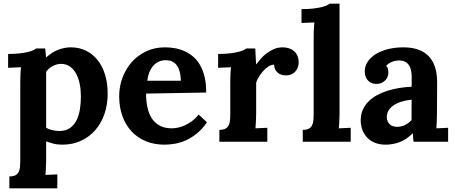

<svg xmlns="http://www.w3.org/2000/svg" viewBox="-20 -775 2487 1050"><path d="M313 -425.8Q288.1 -424.8 266.8 -413.1Q245.6 -401.4 232.4 -382.3V-77.1Q237.3 -73.2 245.4 -69.8Q253.4 -66.4 262.9 -64Q272.5 -61.5 283.2 -60.1Q293.9 -58.6 304.7 -58.6Q339.4 -58.6 362.1 -74.5Q384.8 -90.3 398.2 -116.7Q411.6 -143.1 417 -177.2Q422.4 -211.4 422.4 -247.6Q422.4 -282.7 416 -314.9Q409.7 -347.2 396.5 -371.8Q383.3 -396.5 362.5 -411.1Q341.8 -425.8 313 -425.8ZM90.8 -322.3Q90.8 -340.3 91.6 -362.5Q92.3 -384.8 94.7 -407.2L24.4 -404.3V-480Q59.1 -480 85.4 -482.9Q111.8 -485.8 130.6 -490.2Q149.4 -494.6 160.9 -499.8Q172.4 -504.9 177.7 -509.8H227.1L231.9 -461.9H233.4Q267.6 -492.2 301.8 -504.2Q335.9 -516.1 367.2 -516.1Q412.1 -516.1 449.2 -498.3Q486.3 -480.5 512.9 -447.5Q539.6 -414.6 554.2 -367.7Q568.8 -320.8 568.8 -262.7Q568.8 -202.1 551 -151.1Q533.2 -100.1 500.7 -63Q468.3 -25.9 422.6 -4.9Q377 16.1 321.3 16.1Q293.5 16.1 272.2 10.5Q251 4.9 232.4 -2V94.2Q232.4 101.6 232.2 111.8Q231.9 122.1 231.4 133.8Q231 145.5 230.2 158Q229.5 170.4 228.5 181.6L293.5 178.7V254.9H31.2V189.9Q52.2 189.9 64.2 183.6Q76.2 177.2 82 165.5Q87.9 153.8 89.4 137.5Q90.8 121.1 90.8 101.1Z M886.7 -445.8Q864.7 -445.8 847.4 -437.5Q830.1 -429.2 817.4 -414.6Q804.7 -399.9 796.6 -379.2Q788.6 -358.4 785.2 -333.5H969.2Q968.3 -364.3 961.9 -385.7Q955.6 -407.2 944.6 -420.7Q933.6 -434.1 918.9 -439.9Q904.3 -445.8 886.7 -445.8ZM1107.4 -269 778.8 -263.2Q778.8 -222.2 786.4 -187.3Q793.9 -152.3 810.5 -127.2Q827.1 -102.1 854 -87.6Q880.9 -73.2 919.9 -73.2Q935.1 -73.2 953.6 -77.1Q972.2 -81.1 991.5 -89.8Q1010.7 -98.6 1030.3 -113Q1049.8 -127.4 1066.9 -148.4L1111.8 -106Q1085 -67.4 1054.7 -43.5Q1024.4 -19.5 993.9 -6.3Q963.4 6.8 933.8 11.5Q904.3 16.1 878.9 16.1Q823.7 16.1 778.3 -2.4Q732.9 -21 700.2 -55.7Q667.5 -90.3 649.7 -139.2Q631.8 -188 631.8 -249Q631.8 -301.8 649.7 -349.9Q667.5 -397.9 700.2 -435.1Q732.9 -472.2 779.1 -494.1Q825.2 -516.1 881.8 -516.1Q909.7 -516.1 937.3 -511.2Q964.8 -506.3 990 -494.9Q1015.1 -483.4 1036.9 -464.8Q1058.6 -446.3 1074.2 -418.9Q1089.8 -391.6 1098.9 -354.5Q1107.9 -317.4 1107.4 -269Z M1525.9 -516.1Q1543.5 -516.1 1559.3 -511.2Q1575.2 -506.3 1587.2 -496.3Q1599.1 -486.3 1606.2 -470.7Q1613.3 -455.1 1613.3 -433.1Q1613.3 -421.4 1609.4 -408.9Q1605.5 -396.5 1597.2 -386.2Q1588.9 -376 1575.4 -369.4Q1562 -362.8 1543 -362.8Q1532.7 -362.8 1522 -365.5Q1511.2 -368.2 1502.2 -374.8Q1493.2 -381.3 1486.6 -392.6Q1480 -403.8 1478.5 -421.4Q1463.4 -421.4 1448 -411.4Q1432.6 -401.4 1419.2 -386.5Q1405.8 -371.6 1395.5 -354.5Q1385.3 -337.4 1380.9 -323.7V-160.6Q1380.9 -153.3 1380.6 -143.1Q1380.4 -132.8 1379.9 -121.1Q1379.4 -109.4 1378.7 -96.9Q1377.9 -84.5 1377 -73.2L1441.9 -76.2V0H1179.7V-64.9Q1200.7 -64.9 1212.6 -71.3Q1224.6 -77.6 1230.5 -89.4Q1236.3 -101.1 1237.8 -117.4Q1239.3 -133.8 1239.3 -153.8V-322.3Q1239.3 -340.3 1240 -362.5Q1240.7 -384.8 1243.2 -407.2L1172.9 -404.3V-480Q1207.5 -480 1234.1 -482.9Q1260.7 -485.8 1279.5 -490.2Q1298.3 -494.6 1309.8 -499.8Q1321.3 -504.9 1326.7 -509.8H1376L1380.4 -423.8H1381.8Q1391.6 -437 1405.5 -453.1Q1419.4 -469.2 1437.7 -483.2Q1456.1 -497.1 1478 -506.6Q1500 -516.1 1525.9 -516.1Z M1836.9 -160.6Q1836.9 -153.3 1836.7 -143.1Q1836.4 -132.8 1835.9 -121.1Q1835.4 -109.4 1834.7 -96.9Q1834 -84.5 1833 -73.2L1897.9 -76.2V0H1635.7V-64.9Q1656.7 -64.9 1668.7 -71.3Q1680.7 -77.6 1686.5 -89.4Q1692.4 -101.1 1693.8 -117.4Q1695.3 -133.8 1695.3 -153.8V-564.9Q1695.3 -583 1696 -606.4Q1696.8 -629.9 1699.2 -652.3L1628.9 -649.4V-725.1Q1663.6 -725.1 1690.2 -728Q1716.8 -731 1735.6 -735.4Q1754.4 -739.7 1765.9 -744.9Q1777.3 -750 1782.7 -754.9H1836.9Z M2231 -230Q2202.6 -227.1 2177.7 -219.7Q2152.8 -212.4 2134.5 -200.4Q2116.2 -188.5 2105.7 -171.9Q2095.2 -155.3 2095.2 -133.8Q2095.7 -119.6 2100.6 -109.9Q2105.5 -100.1 2113 -93.8Q2120.6 -87.4 2130.6 -84.5Q2140.6 -81.5 2151.4 -81.5Q2174.8 -81.5 2194.8 -91.3Q2214.8 -101.1 2230.5 -118.2ZM1974.6 -384.3Q1974.6 -413.6 1991 -438Q2007.3 -462.4 2035.9 -479.7Q2064.5 -497.1 2103 -506.6Q2141.6 -516.1 2185.5 -516.1Q2229.5 -516.1 2263.9 -504.9Q2298.3 -493.7 2322 -470.2Q2345.7 -446.8 2358.2 -410.6Q2370.6 -374.5 2370.6 -324.7Q2370.6 -299.3 2370.4 -280Q2370.1 -260.7 2370.1 -242.9Q2370.1 -225.1 2369.9 -205.6Q2369.6 -186 2369.6 -160.6Q2369.6 -153.3 2369.4 -143.1Q2369.1 -132.8 2368.9 -121.1Q2368.7 -109.4 2367.9 -96.9Q2367.2 -84.5 2366.2 -73.2L2430.7 -76.2V0H2241.7Q2239.7 -14.2 2239 -23.7Q2238.3 -33.2 2237.8 -45.9H2236.8Q2202.6 -11.7 2165.5 2.2Q2128.4 16.1 2088.9 16.1Q2056.6 16.1 2031.2 6.1Q2005.9 -3.9 1988.5 -22Q1971.2 -40 1961.9 -64.2Q1952.6 -88.4 1952.6 -117.2Q1952.6 -148.9 1963.9 -174.3Q1975.1 -199.7 1994.9 -219.7Q2014.6 -239.7 2041.5 -254.4Q2068.4 -269 2099.4 -278.8Q2130.4 -288.6 2164.1 -293.9Q2197.8 -299.3 2231.4 -300.8V-353Q2231.4 -373 2228 -389.9Q2224.6 -406.7 2216.3 -418.9Q2208 -431.2 2194.3 -438Q2180.7 -444.8 2160.2 -444.3Q2139.6 -443.4 2122.1 -436Q2104.5 -428.7 2091.8 -415.5Q2099.6 -407.2 2101.8 -396.5Q2104 -385.7 2104 -378.4Q2104 -367.7 2100.1 -356.7Q2096.2 -345.7 2087.9 -336.7Q2079.6 -327.6 2066.9 -321.8Q2054.2 -315.9 2036.6 -315.9Q2022 -316.4 2010.3 -322Q1998.5 -327.6 1990.7 -336.7Q1982.9 -345.7 1978.8 -357.9Q1974.6 -370.1 1974.6 -384.3Z"/></svg>

Font: DimaFred
Style: Bold
Weight: 800
Designer: R.Balvardi
Foundry: R.Balvardi (r.balvardi@gmail.com)
Version: Version 1.00;August 2, 2018;FontCreator 11.5.0.2427 64-bit